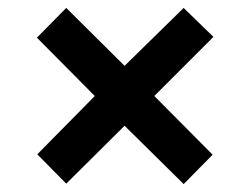

<svg xmlns="http://www.w3.org/2000/svg" viewBox="-20 -595 612 484"><path d="M443 -575 518 -502 369 -353 516 -205 443 -131 294 -278 147 -132 74 -206 219 -353 73 -500 147 -575 294 -429Z"/></svg>

Font: Noto IKEA Latin
Style: Bold Italic
Weight: 700
Italic angle: -12°
Designer: Monotype Design Team
Foundry: Monotype Imaging Inc.
Version: Version 1.0